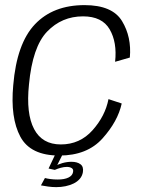

<svg xmlns="http://www.w3.org/2000/svg" viewBox="-20 -618 579 769"><path d="M217.5 5Q329 5 390.5 -63.5Q452 -132 467.5 -203.5L414.5 -221Q401.5 -153.5 350.8 -96.5Q300 -39.5 223.5 -39.5Q149 -39.5 116.5 -101.2Q84 -163 96 -279Q110 -430.5 168.8 -491.5Q227.5 -552.5 312.5 -552.5Q389 -552.5 419.2 -500.5Q449.5 -448.5 441 -370.5L500 -387.5Q507.5 -469.5 468.8 -533.5Q430 -597.5 318.5 -597.5Q193 -597.5 120 -520.8Q47 -444 33 -276.5Q21 -146 61.5 -70.5Q102 5 217.5 5ZM205.5 131.5Q224.5 131.5 242.5 127.8Q260.5 124 275.2 116.8Q290 109.5 299.8 98Q309.5 86.5 312 71.5Q315.5 49.5 302.2 39.8Q289 30 266.5 30Q248.5 30 230 35.2Q211.5 40.5 202.5 47L199.5 62.5Q210.5 57.5 223.5 54Q236.5 50.5 247.5 50.5Q260 50.5 267.5 55.5Q275 60.5 272.5 71.5Q270 85.5 254 93.2Q238 101 211.5 101Q195.5 101 182.2 99.2Q169 97.5 160 95L144 124.5Q157 127 172.8 129.2Q188.5 131.5 205.5 131.5ZM199.5 62.5 231 0H201.5L174.5 57Z"/></svg>

Font: Anybody UltraCondensed Thin Light
Style: Italic
Weight: 300
Italic angle: -10°
Version: Version 1.111